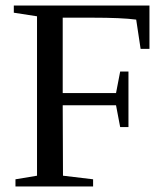

<svg xmlns="http://www.w3.org/2000/svg" viewBox="-20 -675 596 695"><path d="M207 -294 208 -39 317 -26V0H36V-26L114 -39V-616L30 -629V-655H521V-498H489L473 -604Q421 -611 314 -611H207V-338H400L415 -416H445V-215H415L400 -294Z"/></svg>

Font: Libra Serif Modern
Style: Regular
Weight: 400
Designer: Stefan Peev, Context Ltd
Foundry: Stefan Peev, Context Ltd
Version: Version 1.000